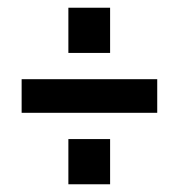

<svg xmlns="http://www.w3.org/2000/svg" viewBox="-20 -527 463 497"><path d="M157 -507H265V-390H157ZM36 -322H387V-235H36ZM157 -167H265V-50H157Z"/></svg>

Font: Cabin Condensed SemiBold
Style: Regular
Weight: 600
Width: 3
Designer: Pablo Impallari
Foundry: Pablo Impallari. http://www.impallari.com Igino Marini. http://www.ikern.com
Version: Version 2.200